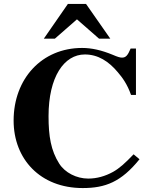

<svg xmlns="http://www.w3.org/2000/svg" viewBox="-20 -934 762 973"><path d="M657 -152C613 -106 585 -81 553 -63C513 -41 471 -29 427 -29C368 -29 309 -59 280 -105C238 -171 226 -244 226 -345C226 -545 305 -658 410 -658C477 -658 531 -623 577 -568C601 -540 625 -507 644 -453H669V-688H642C627 -652 617 -642 598 -642C588 -642 575 -646 552 -656C494 -680 444 -691 396 -691C192 -691 49 -535 49 -323C49 -128 184 19 399 19C514 19 594 -12 687 -127ZM539 -738 416 -914H324L202 -738H258L370 -836L482 -738Z"/></svg>

Font: XITS
Style: Bold
Weight: 700
Designer: MicroPress Inc., with final additions and corrections provided by Coen Hoffman, Elsevier (retired)
Version: Version 1.302